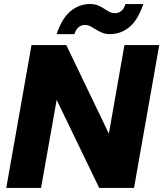

<svg xmlns="http://www.w3.org/2000/svg" viewBox="-20 -924 803 944"><path d="M591.9 -702.3H763L638.9 0H467.8L258.6 -432.9L181.9 0H10.8L134.9 -702.3H306L515.2 -266.8ZM258.3 -756.2Q284.8 -834.7 327.4 -869.5Q370 -904.3 422.5 -904.3Q444.6 -904.3 461.3 -897.6Q477.9 -890.8 491.3 -881.8Q504.7 -872.8 517.5 -866Q530.3 -859.3 545.3 -859.3Q562.8 -859.3 576.3 -870.1Q589.8 -880.9 596.8 -903.9H684.6Q658.2 -825.4 616.1 -790.8Q574 -756.3 520.5 -756.3Q498.4 -756.3 481.7 -763.3Q465.1 -770.3 451.5 -778.8Q437.8 -787.3 425 -794.3Q412.2 -801.3 397.2 -801.3Q380.1 -801.3 366.9 -790.5Q353.6 -779.8 345.6 -756.2Z"/></svg>

Font: Poppins Variable
Style: Italic
Weight: 100
Italic angle: -10°
Designer: Jonny Pinhorn
Foundry: Indian Type Foundry
Version: Version 6.000